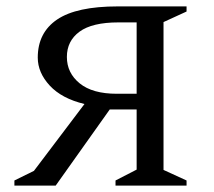

<svg xmlns="http://www.w3.org/2000/svg" viewBox="-20 -580 668 600"><path d="M154 0H25V-16L86 -46L244 -255Q173 -272 135.5 -312.5Q98 -353 98 -400Q98 -478 158.5 -519Q219 -560 348 -560H563V-544L491 -511V-49L563 -16V0H341V-16L407 -50V-238H323ZM345 -287H407V-510H350Q268 -510 228.5 -481Q189 -452 189 -402Q189 -352 229 -319.5Q269 -287 345 -287Z"/></svg>

Font: Spectral SC
Style: Regular
Weight: 400
Designer: Jean-Baptiste Levee
Foundry: Production Type
Version: Version 2.001